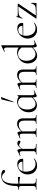

<svg xmlns="http://www.w3.org/2000/svg" viewBox="1564 -2336 784 3953"><g transform="rotate(-90 1956.5 -359.0)"><path d="M435 -675Q435 -662 426 -654.5Q417 -647 404 -647Q394 -647 386 -651.5Q378 -656 368 -669Q351 -690 331.5 -700Q312 -710 285 -710Q224 -710 188 -642.5Q152 -575 152 -439V-374Q199 -375 285 -384Q288 -384 290 -377.5Q292 -371 292 -361Q292 -353 289 -345Q286 -337 282 -338Q227 -351 152 -353V-81Q152 -50 159 -36Q166 -22 186.5 -17Q207 -12 253 -12Q255 -12 255 -6Q255 0 253 0L189 -1Q169 -2 127 -2L72 -1Q58 0 33 0Q30 0 30 -6Q30 -12 33 -12Q64 -12 78.5 -17.5Q93 -23 98.5 -37Q104 -51 104 -81V-306Q104 -333 99.5 -343.5Q95 -354 80.5 -357.5Q66 -361 29 -361Q26 -361 26 -367Q26 -373 29 -373Q72 -373 87 -382.5Q102 -392 103 -418Q108 -580 161.5 -653Q215 -726 319 -726Q369 -726 402 -710.5Q435 -695 435 -675Z M663 -54Q666 -54 668.5 -50.5Q671 -47 669 -44Q603 12 526 12Q468 12 426 -15Q384 -42 363 -85.5Q342 -129 342 -180Q342 -240 370 -289Q398 -338 446.5 -366.5Q495 -395 554 -395Q606 -395 635 -368.5Q664 -342 664 -296Q664 -284 661.5 -279Q659 -274 652 -274L404 -273Q399 -245 399 -218Q399 -130 441.5 -75Q484 -20 558 -20Q617 -20 662 -54ZM407 -284 604 -289Q604 -330 581 -352.5Q558 -375 520 -375Q476 -375 447.5 -351.5Q419 -328 407 -284Z M1040 -357Q1040 -347 1032.5 -339Q1025 -331 1011 -331Q1001 -331 993 -336.5Q985 -342 983 -343Q964 -358 945 -358Q931 -358 915.5 -346Q900 -334 868 -295V-81Q868 -51 875 -36.5Q882 -22 902.5 -17Q923 -12 968 -12Q971 -12 971 -6Q971 0 968 0Q936 0 917 -1L845 -2L792 -1Q779 0 756 0Q753 0 753 -6Q753 -12 756 -12Q785 -12 798 -17Q811 -22 816 -36.5Q821 -51 821 -81V-281Q821 -316 813 -331Q805 -346 785 -346Q769 -346 729 -331H727Q723 -331 721.5 -335.5Q720 -340 724 -342L835 -394Q837 -395 840 -395Q848 -395 858 -372.5Q868 -350 868 -315V-309Q909 -359 933 -377Q957 -395 979 -395Q1001 -395 1020.5 -383.5Q1040 -372 1040 -357Z M1562 0Q1539 0 1526 -1L1474 -2L1421 -1Q1408 0 1385 0Q1382 0 1382 -6Q1382 -12 1385 -12Q1414 -12 1427 -17Q1440 -22 1445 -36.5Q1450 -51 1450 -81V-248Q1450 -309 1427 -337Q1404 -365 1355 -365Q1323 -365 1289.5 -346.5Q1256 -328 1228 -296V-81Q1228 -51 1232.5 -36.5Q1237 -22 1250.5 -17Q1264 -12 1293 -12Q1296 -12 1296 -6Q1296 0 1293 0Q1270 0 1257 -1L1205 -2L1152 -1Q1139 0 1116 0Q1113 0 1113 -6Q1113 -12 1116 -12Q1145 -12 1158 -17Q1171 -22 1176 -36.5Q1181 -51 1181 -81V-281Q1181 -316 1173 -331Q1165 -346 1145 -346Q1129 -346 1089 -331H1087Q1083 -331 1081.5 -335.5Q1080 -340 1084 -342L1195 -394Q1197 -395 1200 -395Q1208 -395 1218 -372.5Q1228 -350 1228 -315V-311Q1268 -357 1305 -378Q1342 -399 1382 -399Q1438 -399 1467.5 -369Q1497 -339 1497 -278V-81Q1497 -51 1501.5 -36.5Q1506 -22 1519.5 -17Q1533 -12 1562 -12Q1565 -12 1565 -6Q1565 0 1562 0Z M2068 -56Q2072 -56 2073 -51.5Q2074 -47 2070 -46L1959 7L1955 8Q1946 8 1936.5 -17.5Q1927 -43 1927 -79Q1891 -39 1851.5 -15Q1812 9 1765 9Q1704 9 1663 -35.5Q1622 -80 1622 -160Q1622 -232 1656 -286.5Q1690 -341 1741.5 -370Q1793 -399 1842 -399Q1869 -399 1894.5 -390.5Q1920 -382 1940 -368Q1956 -377 1964 -394Q1965 -395 1969 -394.5Q1973 -394 1973 -392V-106Q1973 -72 1981.5 -56.5Q1990 -41 2010 -41Q2020 -41 2034.5 -45.5Q2049 -50 2066 -56ZM1927 -95V-295Q1927 -331 1893 -355.5Q1859 -380 1817 -380Q1756 -380 1717.5 -326.5Q1679 -273 1679 -188Q1679 -113 1710 -66Q1741 -19 1794 -19Q1857 -19 1927 -95ZM1835 -472Q1832 -472 1829.5 -473.5Q1827 -475 1828 -476L1885 -716Q1886 -720 1899.5 -724.5Q1913 -729 1925.5 -730.5Q1938 -732 1936 -727L1839 -474Q1839 -472 1835 -472Z M2567 0Q2544 0 2531 -1L2479 -2L2426 -1Q2413 0 2390 0Q2387 0 2387 -6Q2387 -12 2390 -12Q2419 -12 2432 -17Q2445 -22 2450 -36.5Q2455 -51 2455 -81V-248Q2455 -309 2432 -337Q2409 -365 2360 -365Q2328 -365 2294.5 -346.5Q2261 -328 2233 -296V-81Q2233 -51 2237.5 -36.5Q2242 -22 2255.5 -17Q2269 -12 2298 -12Q2301 -12 2301 -6Q2301 0 2298 0Q2275 0 2262 -1L2210 -2L2157 -1Q2144 0 2121 0Q2118 0 2118 -6Q2118 -12 2121 -12Q2150 -12 2163 -17Q2176 -22 2181 -36.5Q2186 -51 2186 -81V-281Q2186 -316 2178 -331Q2170 -346 2150 -346Q2134 -346 2094 -331H2092Q2088 -331 2086.5 -335.5Q2085 -340 2089 -342L2200 -394Q2202 -395 2205 -395Q2213 -395 2223 -372.5Q2233 -350 2233 -315V-311Q2273 -357 2310 -378Q2347 -399 2387 -399Q2443 -399 2472.5 -369Q2502 -339 2502 -278V-81Q2502 -51 2506.5 -36.5Q2511 -22 2524.5 -17Q2538 -12 2567 -12Q2570 -12 2570 -6Q2570 0 2567 0Z M3097 -55Q3101 -55 3102.5 -50Q3104 -45 3100 -43L2997 6Q2993 8 2989 8Q2975 8 2965.5 -14.5Q2956 -37 2955 -78Q2917 -37 2875.5 -12Q2834 13 2783 13Q2741 13 2705.5 -11Q2670 -35 2648.5 -78.5Q2627 -122 2627 -177Q2627 -247 2662 -297.5Q2697 -348 2750 -373.5Q2803 -399 2855 -399Q2908 -399 2955 -368V-599Q2955 -636 2947.5 -652Q2940 -668 2921 -668Q2913 -668 2900.5 -663.5Q2888 -659 2873 -653H2871Q2867 -653 2866 -657.5Q2865 -662 2868 -664L2990 -724Q2992 -725 2995 -725Q2997 -725 2999.5 -723Q3002 -721 3002 -718V-108Q3002 -71 3010.5 -55Q3019 -39 3040 -39Q3071 -39 3095 -54ZM2955 -94V-306Q2929 -341 2898.5 -360.5Q2868 -380 2825 -380Q2760 -380 2721 -334Q2682 -288 2682 -206Q2682 -151 2700 -109Q2718 -67 2749 -43.5Q2780 -20 2818 -20Q2856 -20 2889 -39.5Q2922 -59 2955 -94Z M3461 -54Q3464 -54 3466.5 -50.5Q3469 -47 3467 -44Q3401 12 3324 12Q3266 12 3224 -15Q3182 -42 3161 -85.5Q3140 -129 3140 -180Q3140 -240 3168 -289Q3196 -338 3244.5 -366.5Q3293 -395 3352 -395Q3404 -395 3433 -368.5Q3462 -342 3462 -296Q3462 -284 3459.5 -279Q3457 -274 3450 -274L3202 -273Q3197 -245 3197 -218Q3197 -130 3239.5 -75Q3282 -20 3356 -20Q3415 -20 3460 -54ZM3205 -284 3402 -289Q3402 -330 3379 -352.5Q3356 -375 3318 -375Q3274 -375 3245.5 -351.5Q3217 -328 3205 -284Z M3796 -367Q3800 -374 3791 -374Q3706 -374 3663.5 -368.5Q3621 -363 3598 -345Q3575 -327 3564 -289Q3564 -287 3560 -287Q3557 -287 3554 -288.5Q3551 -290 3552 -291L3584 -413Q3585 -415 3591 -414.5Q3597 -414 3596 -412Q3592 -397 3602.5 -391.5Q3613 -386 3643 -386H3850Q3854 -386 3857 -382Q3860 -378 3858 -374L3620 -21Q3616 -14 3625 -14Q3734 -14 3773.5 -18.5Q3813 -23 3830 -41Q3847 -59 3864 -109Q3865 -111 3870 -111Q3875 -111 3875 -109L3873 -11Q3873 -7 3870.5 -3.5Q3868 0 3864 0H3559Q3555 0 3552.5 -4Q3550 -8 3552 -12Z"/></g></svg>

Font: Cormorant Infant Light
Style: Regular
Weight: 300
Designer: Christian Thalmann (Catharsis Fonts)
Version: Version 3.000